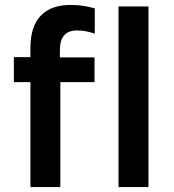

<svg xmlns="http://www.w3.org/2000/svg" viewBox="-20 -756 702 776"><path d="M103 -424V0H224V-424H362V-524H222V-553C222 -608 246 -633 292 -633C318 -633 339 -628 363 -620V-722C336 -730 307 -736 265 -736C213 -736 174 -722 146 -694C118 -666 103 -622 103 -563V-525H36V-424ZM459 -730V0H580V-730Z"/></svg>

Font: Mission Medium
Style: Regular
Weight: 500
Version: Version 1.000;FEAKit 1.0